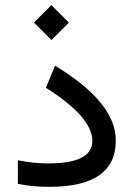

<svg xmlns="http://www.w3.org/2000/svg" viewBox="-20 -725 519 744"><path d="M49.3 -104Q108.4 -91.8 167 -91.8Q337.9 -91.8 337.9 -178.7Q337.9 -271.5 157.7 -384.8L193.4 -470.2Q429.2 -328.1 428.7 -180.2Q428.7 -1.5 173.3 -1Q101.6 -1 49.3 -12.7ZM111.7 -637.8 179.1 -705.2 247 -637.3 179.6 -569.9Z"/></svg>

Font: Dirooz
Style: Regular
Weight: 400
Foundry: DejaVu fonts team - Redesigned by Saber Rastikerdar
Version: Version 0.2.1